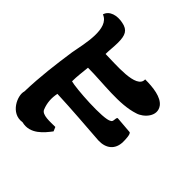

<svg xmlns="http://www.w3.org/2000/svg" viewBox="-109 -709 919 919"><g transform="rotate(-45 350.0 -249.5)"><path d="M342 -14 349 -101C343 -110 321 -102 316 -115C294 -144 309 -349 319 -380C353 -380 387 -375 419 -372C419 -267 398 -144 428 -54C439 -16 489 32 534 -1C566 -26 573 -84 573 -139C508 -135 525 -294 525 -359C548 -359 580 -355 605 -355C655 -355 679 -366 687 -408C696 -449 685 -492 650 -502C623 -430 488 -465 417 -478C320 -492 229 -504 123 -507C87 -519 1 -481 13 -409C-4 -343 53 -299 87 -273L108 -282C108 -316 103 -369 129 -379C161 -392 193 -394 227 -387C223 -286 215 -190 208 -91C206 -38 234 -3 286 -2C297 -2 341 -2 342 -14Z"/></g></svg>

Font: Philokalia
Style: Regular
Weight: 400
Version: Version 001.010